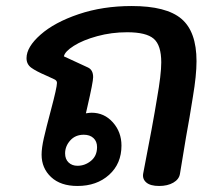

<svg xmlns="http://www.w3.org/2000/svg" viewBox="-20 -617 719 637"><path d="M632 -414Q632 -367 620 -296Q609 -226 597 -161L577 -40Q574 -22 555 -11Q536 0 508 0Q479 0 465.5 -11.5Q452 -23 455 -41Q488 -210 501 -291Q515 -370 515 -410Q515 -467 490 -488.5Q465 -510 402 -510Q350 -510 302.5 -497Q255 -484 225 -465Q195 -446 192 -430L272 -393Q289 -385 289 -361Q289 -345 270 -263Q269 -258 265 -241Q277 -243 284 -243Q326 -243 354.5 -211Q383 -179 383 -134Q383 -74 342 -37Q301 0 237 0Q181 0 149.5 -29.5Q118 -59 118 -104Q118 -126 125.5 -159Q133 -192 149 -252Q169 -327 169 -342Q169 -350 160 -354L134 -366Q99 -381 83.5 -392.5Q68 -404 68 -424Q68 -461 114.5 -502Q161 -543 241 -570Q321 -597 417 -597Q532 -597 582 -554.5Q632 -512 632 -414ZM196 -108Q196 -89 207.5 -78Q219 -67 237 -67Q262 -67 282 -83.5Q302 -100 302 -129Q302 -148 290 -159Q278 -170 258 -170Q230 -170 213 -151Q196 -132 196 -108Z"/></svg>

Font: Mali SemiBold
Style: Italic
Weight: 600
Italic angle: -10°
Version: Version 1.000; ttfautohint (v1.6)